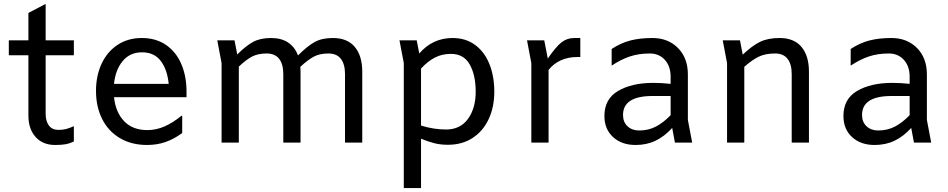

<svg xmlns="http://www.w3.org/2000/svg" viewBox="-20 -728 4840 980"><path d="M213 -522H357V-446H213V-147Q213 -110 229.5 -87.5Q246 -65 278 -65Q300 -65 317.5 -69.5Q335 -74 357 -84V-6Q334 5 313 8.5Q292 12 262 12Q198 12 161.5 -29Q125 -70 125 -138V-446H25V-522H125V-662L213 -708Z M932 -232H562Q570 -155 613.5 -109.5Q657 -64 732 -64Q777 -64 819.5 -82.5Q862 -101 906 -137H910V-49Q866 -17 823 -2.5Q780 12 731 12Q651 12 592 -23Q533 -58 501.5 -120.5Q470 -183 470 -264Q470 -341 498.5 -402.5Q527 -464 580 -499Q633 -534 704 -534Q776 -534 827.5 -498.5Q879 -463 905.5 -401Q932 -339 932 -261ZM562 -300H841Q834 -373 800.5 -417Q767 -461 705 -461Q643 -461 606 -416Q569 -371 562 -300Z M1829 -362V0H1741V-350Q1741 -400 1720 -427.5Q1699 -455 1656 -455Q1612 -455 1582 -439Q1552 -423 1513 -387Q1514 -379 1514 -362V0H1426V-350Q1426 -400 1405 -427.5Q1384 -455 1341 -455Q1297 -455 1267 -439.5Q1237 -424 1199 -388V0H1111V-406L1089 -522H1177L1191 -450Q1236 -495 1272.5 -514.5Q1309 -534 1364 -534Q1416 -534 1450.5 -511Q1485 -488 1501 -445Q1549 -493 1586 -513.5Q1623 -534 1679 -534Q1753 -534 1791 -488.5Q1829 -443 1829 -362Z M2503 -260Q2503 -182 2474.5 -120.5Q2446 -59 2392.5 -24Q2339 11 2266 11Q2229 11 2197 3Q2165 -5 2129 -20V232H2041V-406L2019 -522H2107L2120 -455Q2188 -534 2290 -534Q2358 -534 2406 -498Q2454 -462 2478.5 -400Q2503 -338 2503 -260ZM2408 -260Q2408 -345 2377.5 -399Q2347 -453 2282 -453Q2236 -453 2199.5 -434Q2163 -415 2129 -378V-87Q2194 -67 2257 -67Q2329 -67 2368.5 -121Q2408 -175 2408 -260Z M2942 -534V-437H2927Q2880 -437 2842.5 -420Q2805 -403 2780 -371V0H2692V-406L2670 -522H2758L2776 -429Q2817 -489 2845.5 -511.5Q2874 -534 2911 -534Z M3425 0 3411 -75Q3372 -32 3326.5 -10Q3281 12 3224 12Q3153 12 3109 -28.5Q3065 -69 3065 -136Q3065 -223 3135 -264Q3205 -305 3315 -305Q3355 -305 3403 -300V-336Q3403 -390 3373.5 -422.5Q3344 -455 3297 -455Q3241 -455 3195.5 -440Q3150 -425 3102 -393V-478Q3149 -509 3198 -521.5Q3247 -534 3310 -534Q3390 -534 3440.5 -483Q3491 -432 3491 -348V-116L3513 0ZM3403 -140V-238H3311Q3160 -238 3160 -141Q3160 -105 3183 -83.5Q3206 -62 3242 -62Q3290 -62 3328 -82Q3366 -102 3403 -140Z M4109 -362V0H4021V-350Q4021 -400 4000 -427.5Q3979 -455 3936 -455Q3887 -455 3853.5 -439Q3820 -423 3779 -387V0H3691V-406L3669 -522H3757L3771 -449Q3818 -494 3858.5 -514Q3899 -534 3959 -534Q4033 -534 4071 -488.5Q4109 -443 4109 -362Z M4645 0 4631 -75Q4592 -32 4546.5 -10Q4501 12 4444 12Q4373 12 4329 -28.5Q4285 -69 4285 -136Q4285 -223 4355 -264Q4425 -305 4535 -305Q4575 -305 4623 -300V-336Q4623 -390 4593.5 -422.5Q4564 -455 4517 -455Q4461 -455 4415.5 -440Q4370 -425 4322 -393V-478Q4369 -509 4418 -521.5Q4467 -534 4530 -534Q4610 -534 4660.5 -483Q4711 -432 4711 -348V-116L4733 0ZM4623 -140V-238H4531Q4380 -238 4380 -141Q4380 -105 4403 -83.5Q4426 -62 4462 -62Q4510 -62 4548 -82Q4586 -102 4623 -140Z"/></svg>

Font: AmikoRegular
Style: Regular
Weight: 400
Designer: Pablo Impallari, Rodrigo Fuenzalida, Andres Torresi
Foundry: Impallari Type
Version: Version 1.000; ttfautohint (v1.3)